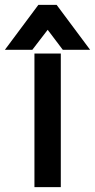

<svg xmlns="http://www.w3.org/2000/svg" viewBox="-78 -746 389 786"><path d="M153.8 -726.1 291 -542H179.2L117.2 -624L54.2 -542H-58.1L79.1 -726.1ZM170.9 -526.9V20H63V-526.9Z"/></svg>

Font: D-DIN-PRO SemiBold
Style: Bold
Weight: 600
Designer: datto
Foundry: CyberFei
Version: Version 1.000;hotconv 1.0.109;makeotfexe 2.5.65596